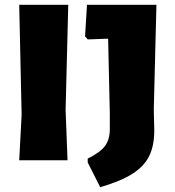

<svg xmlns="http://www.w3.org/2000/svg" viewBox="-20 -667 729 799"><path d="M253 -210 261 0H60L70 -190L60 -647H264ZM620 -213 622 -124Q622 -61 601 -18Q580 25 531.5 56Q483 87 397 112L345 9V-7Q396 -32 416.5 -59Q437 -86 437 -130V-193L430 -506L345 -503L334 -516L342 -647H631Z"/></svg>

Font: Luna Sans Black
Style: Regular
Weight: 900
Designer: Juan Pablo del Peral
Foundry: Huerta Tipografica
Version: Version 2.001; ttfautohint (v1.5)